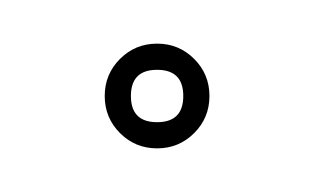

<svg xmlns="http://www.w3.org/2000/svg" viewBox="-20 -309 144 88"><path d="M64 -265Q64 -277 52 -277Q40 -277 40 -265Q40 -253 52 -253Q64 -253 64 -265ZM28 -265Q28 -275 35 -282Q42 -289 52 -289Q62 -289 69 -282Q76 -275 76 -265Q76 -255 69 -248Q62 -241 52 -241Q42 -241 35 -248Q28 -255 28 -265Z"/></svg>

Font: FRB American Cursive Guidelines Arrows Thin
Style: Italic
Weight: 100
Italic angle: -25°
Version: Version 2.0;Modular Font Editor K font №1